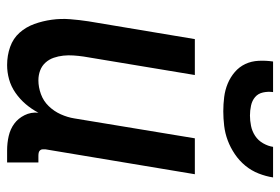

<svg xmlns="http://www.w3.org/2000/svg" viewBox="-144 -636 788 540"><g transform="rotate(90 250.0 -366.0)"><path d="M163 8Q136 8 112 -0.5Q88 -9 72 -27Q56 -45 47.5 -68.5Q39 -92 35.5 -117.5Q32 -143 34 -169Q36 -195 40 -221L90 -520H191L139 -207Q137 -193 136 -178.5Q135 -164 136.5 -150Q138 -136 142.5 -123Q147 -110 156 -100Q165 -90 178 -85Q191 -80 206 -80Q225 -80 244.5 -87Q264 -94 278.5 -109Q293 -124 301.5 -143Q310 -162 313 -181L369 -520H470L400 -100Q400 -96 400 -92Q400 -88 402.5 -85Q405 -82 409 -81Q413 -80 418 -80H437V8H403Q382 8 362.5 3.5Q343 -1 328 -12Q313 -23 304 -41Q295 -59 297 -80Q287 -61 273 -44.5Q259 -28 241 -15.5Q223 -3 203 2.5Q183 8 163 8ZM293 -600Q273 -600 253 -602.5Q233 -605 215 -612.5Q197 -620 182.5 -632.5Q168 -645 160 -662Q152 -679 151 -699.5Q150 -720 153 -740H239Q237 -726 240 -712Q243 -698 253 -689.5Q263 -681 277 -678Q291 -675 305 -675Q319 -675 334 -678Q349 -681 362 -689.5Q375 -698 383 -712Q391 -726 393 -740H479Q476 -720 468 -699.5Q460 -679 446 -662Q432 -645 413.5 -632.5Q395 -620 375 -612.5Q355 -605 334 -602.5Q313 -600 293 -600Z"/></g></svg>

Font: Iosevka Term Curly Semibold
Style: Italic
Weight: 600
Italic angle: -9°
Designer: Belleve Invis
Foundry: Belleve Invis
Version: Version 32.3.0